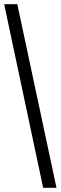

<svg xmlns="http://www.w3.org/2000/svg" viewBox="-20 -780 291 921"><path d="M187 121H251L63 -760H0Z"/></svg>

Font: Noto Serif Armenian Condensed
Style: Bold
Weight: 700
Width: 3
Designer: Monotype Design Team
Foundry: Monotype Imaging Inc.
Version: Version 2.008